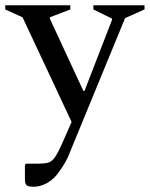

<svg xmlns="http://www.w3.org/2000/svg" viewBox="-46 -471 571 732"><path d="M83 241Q60 241 54.5 234.5Q49 228 49 212V158L53 153H99Q124 153 138 149Q152 145 164 127.5Q176 110 194 69L227 -6L40 -405L-26 -435V-451H222V-435L144 -405V-400L272 -124H276L381 -395V-400L310 -435V-451H505V-435L431 -402L233 79Q224 102 217.5 117.5Q211 133 203 147.5Q195 162 180 183Q160 212 134 226.5Q108 241 83 241Z"/></svg>

Font: Spectral Medium
Style: Regular
Weight: 500
Designer: Jean-Baptiste Levee
Foundry: Production Type
Version: Version 2.001